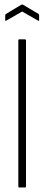

<svg xmlns="http://www.w3.org/2000/svg" viewBox="-20 -829 195 849"><path d="M65 0Q61 0 61 -5V-650Q61 -655 65 -655H90Q95 -655 95 -650V-5Q95 0 90 0ZM8 -738Q3 -735 3 -739V-760Q3 -765 6 -767L74 -808Q78 -810 82 -808L151 -767Q153 -765 153 -760V-739Q153 -735 148 -738L78 -778Z"/></svg>

Font: Sofia Sans Extra Condensed ExtraLight
Style: Regular
Weight: 250
Designer: Botio Nikoltchev, Ani Petrova
Foundry: lettersoup
Version: Version 4.101